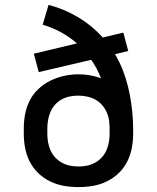

<svg xmlns="http://www.w3.org/2000/svg" viewBox="-20 -755 640 783"><path d="M300 8Q270 8 241 3Q212 -2 185 -15Q158 -28 136.5 -48.5Q115 -69 101.5 -95.5Q88 -122 82.5 -151Q77 -180 77 -210V-231Q77 -261 82.5 -290Q88 -319 101.5 -345.5Q115 -372 137 -392.5Q159 -413 185.5 -426Q212 -439 241 -445.5Q270 -452 300 -452Q323 -452 346.5 -448Q370 -444 392 -436Q384 -456 374 -475Q364 -494 352 -511L138 -461L118 -536L294 -578Q264 -604 228.5 -623.5Q193 -643 154 -654L178 -735Q241 -719 298 -685Q355 -651 399 -602L483 -622L503 -547L449 -534Q467 -504 480 -471Q493 -438 501.5 -404Q510 -370 515 -335Q520 -300 522 -265Q522 -257 522.5 -248.5Q523 -240 523 -231V-210Q523 -180 517.5 -151Q512 -122 498.5 -95.5Q485 -69 463.5 -48.5Q442 -28 415 -15Q388 -2 359 3Q330 8 300 8ZM300 -76Q318 -76 335 -79.5Q352 -83 367.5 -91.5Q383 -100 395 -113Q407 -126 414 -142Q421 -158 424 -175Q427 -192 427 -210V-221Q427 -228 427 -236Q427 -244 426 -251Q425 -275 415 -297.5Q405 -320 387 -336Q369 -352 345.5 -358.5Q322 -365 298 -365Q281 -365 264 -361.5Q247 -358 231.5 -349.5Q216 -341 204.5 -328Q193 -315 186 -299Q179 -283 176 -265.5Q173 -248 173 -231V-210Q173 -192 176 -175Q179 -158 186 -142Q193 -126 205 -113Q217 -100 232.5 -91.5Q248 -83 265 -79.5Q282 -76 300 -76Z"/></svg>

Font: Zed Mono Medium Extended
Style: Regular
Weight: 500
Width: 7
Monospace: yes
Designer: Belleve Invis
Foundry: Belleve Invis
Version: Version 1.0.0; ttfautohint (v1.8.4)